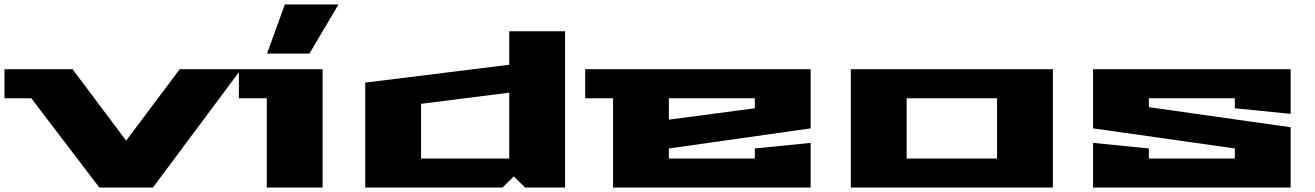

<svg xmlns="http://www.w3.org/2000/svg" viewBox="-30 -840 5891 860"><path d="M-10 -400V-530H295L535 -210L775 -530H1050L655 0H415L110 -400Z M1040 -400V-530H1415V0H1165V-400ZM1166 -600 1246 -820H1486L1356 -600Z M1606 0V-470L2251 -550V-700H2501V0H2322L2271 -50L2221 0ZM1856 -130H2251V-425L1856 -375Z M2591 -400V-530H3601V-265L2966 -175V-130H3351V-175L3601 -200V0H2716V-400ZM2966 -304 3351 -355V-400H2966Z M3781 0V-530H4686V0ZM4031 -130H4436V-400H4031Z M4866 0V-200L5116 -175V-130H5501V-175L4866 -265V-530H5751V-330L5501 -355V-400H5116V-360L5751 -270V0Z"/></svg>

Font: Stalinist One
Style: Regular
Weight: 400
Designer: Jovanny Lemonad
Foundry: Alexey Maslov, Jovanny Lemonad
Version: Version 3.004